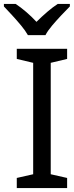

<svg xmlns="http://www.w3.org/2000/svg" viewBox="-46 -964 378 984"><path d="M298 0H40V-52L124 -71V-642L40 -662V-714H298V-662L214 -642V-71L298 -52ZM97 -784Q84 -807 62 -833.5Q40 -860 16 -886Q-8 -912 -26 -931V-944H34Q60 -927 88 -903Q116 -879 141 -852Q168 -879 196 -903Q224 -927 250 -944H312V-931Q293 -912 268.5 -886Q244 -860 221.5 -833.5Q199 -807 187 -784Z"/></svg>

Font: Noto Sans IKEA
Style: Regular
Weight: 400
Designer: Monotype Design Team
Foundry: Monotype Imaging Inc.
Version: Version 2.001